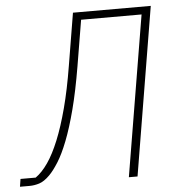

<svg xmlns="http://www.w3.org/2000/svg" viewBox="-85 -746 736 794"><g transform="rotate(-5 283.0 -349.0)"><path d="M-29 -32H34Q61 -51 85.5 -86.5Q110 -122 132.5 -177Q155 -232 175 -307.5Q195 -383 211 -481L247 -698H570L454 0H418L529 -666H278L246 -474Q229 -373 209.5 -298.5Q190 -224 169.5 -171.5Q149 -119 128.5 -86.5Q108 -54 90 -36Q67 -13 46.5 -6.5Q26 0 6 0H-34Z"/></g></svg>

Font: IBM Plex Mono ExtraLight
Style: Italic
Weight: 200
Italic angle: -9°
Monospace: yes
Designer: Mike Abbink, Paul van der Laan, Pieter van Rosmalen
Foundry: Bold Monday
Version: Version 2.3